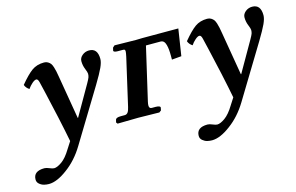

<svg xmlns="http://www.w3.org/2000/svg" viewBox="-86 -653 1683 1093"><g transform="rotate(-15 755.5 -106.0)"><path d="M294.9 -344.2 337.9 -89.8 339.8 -88.9 440.9 -265.1Q453.1 -286.6 456.5 -296.1Q460 -305.7 460 -316.9Q460 -325.7 450.7 -348.1Q441.4 -370.6 441.4 -395.5Q441.4 -415 458.7 -429.4Q476.1 -443.8 499 -443.8Q549.3 -443.8 549.3 -380.4Q549.3 -360.8 535.6 -330.8Q522 -300.8 487.8 -244.1L298.8 66.9Q254.4 140.1 192.4 185.5Q130.4 231.9 83 231.9Q68.8 231.9 54.7 228.5Q40.5 225.1 27.8 214.6Q15.1 204.1 15.1 188Q15.1 138.2 80.1 138.2Q91.3 138.2 108.4 145.5Q125.5 152.8 134.8 152.8Q152.8 152.8 180.7 133.1Q208.5 113.3 235.8 67.9L262.2 26.9Q251.5 -29.8 231.4 -122.1L196.3 -277.3L181.2 -340.8Q176.3 -361.8 166 -361.8Q156.2 -361.8 141.1 -348.6Q126 -335.4 115.2 -319.3Q96.2 -331.5 89.8 -350.1Q132.3 -401.4 161.9 -422.6Q191.4 -443.8 233.9 -443.8Q246.6 -443.8 256.3 -438Q266.1 -432.1 271.7 -424.8Q277.3 -417.5 282.2 -402.1Q287.1 -386.7 289.1 -376Q290.5 -371.1 294.9 -344.2Z M630.9 -75.2 694.8 -354Q699.7 -377.4 699.7 -383.8Q699.7 -392.1 697 -394.5Q694.3 -397 686.5 -397H655.8Q643.6 -397 637.2 -399.9Q630.9 -402.8 631.8 -407.2L635.7 -423.8L647 -434.1L772 -432.1Q778.3 -432.1 791 -432.6Q803.7 -433.1 809.6 -433.1H1022.9L998.5 -275.9L941.9 -271V-293.9Q941.9 -314.5 940.4 -329.6Q939 -344.7 935.3 -358.6Q931.6 -372.6 924.3 -379.9Q917 -387.2 905.8 -387.2H819.8L747.6 -75.2Q744.6 -62 744.6 -53.2Q744.6 -35.2 759.8 -35.2H782.7Q795.4 -35.2 803.2 -32Q811 -28.8 809.6 -22.9L806.6 -7.8L794.9 1Q709 -1 670.9 -1L548.8 1L542 -7.8L545.9 -22.9Q548.8 -35.2 577.6 -35.2H600.6Q612.3 -35.2 619.4 -44.9Q626.5 -54.7 630.9 -75.2Z M1256.3 -344.2 1299.3 -89.8 1301.3 -88.9 1402.3 -265.1Q1414.6 -286.6 1418 -296.1Q1421.4 -305.7 1421.4 -316.9Q1421.4 -325.7 1412.1 -348.1Q1402.8 -370.6 1402.8 -395.5Q1402.8 -415 1420.2 -429.4Q1437.5 -443.8 1460.4 -443.8Q1510.7 -443.8 1510.7 -380.4Q1510.7 -360.8 1497.1 -330.8Q1483.4 -300.8 1449.2 -244.1L1260.3 66.9Q1215.8 140.1 1153.8 185.5Q1091.8 231.9 1044.4 231.9Q1030.3 231.9 1016.1 228.5Q1002 225.1 989.3 214.6Q976.6 204.1 976.6 188Q976.6 138.2 1041.5 138.2Q1052.7 138.2 1069.8 145.5Q1086.9 152.8 1096.2 152.8Q1114.3 152.8 1142.1 133.1Q1169.9 113.3 1197.3 67.9L1223.6 26.9Q1212.9 -29.8 1192.9 -122.1L1157.7 -277.3L1142.6 -340.8Q1137.7 -361.8 1127.4 -361.8Q1117.7 -361.8 1102.5 -348.6Q1087.4 -335.4 1076.7 -319.3Q1057.6 -331.5 1051.3 -350.1Q1093.8 -401.4 1123.3 -422.6Q1152.8 -443.8 1195.3 -443.8Q1208 -443.8 1217.8 -438Q1227.5 -432.1 1233.2 -424.8Q1238.8 -417.5 1243.7 -402.1Q1248.5 -386.7 1250.5 -376Q1252 -371.1 1256.3 -344.2Z"/></g></svg>

Font: Linux Libertine G
Style: Semibold Italic
Weight: 600
Italic angle: -11.5°
Designer: Philipp H. Poll
Foundry: Philipp H. Poll
Version: Version 5.1.1